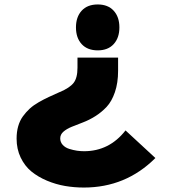

<svg xmlns="http://www.w3.org/2000/svg" viewBox="-20 -840 779 870"><path d="M548.8 -249 684.1 -124Q550.3 9.8 359.9 9.8Q316.4 9.8 274.9 2.7Q233.4 -4.4 193.1 -21.2Q152.8 -38.1 122.6 -62.7Q92.3 -87.4 73.7 -126Q55.2 -164.6 55.2 -211.9Q55.2 -242.7 62.5 -268.1Q69.8 -293.5 83.7 -312.7Q97.7 -332 114.7 -347.7Q131.8 -363.3 155.3 -376.7Q178.7 -390.1 200.9 -400.4Q223.1 -410.6 250.5 -422.9H251Q295.9 -441.9 313.5 -464.4Q331.1 -486.8 331.1 -533.2V-579.1H515.1V-519Q515.1 -464.4 500.7 -422.4Q486.3 -380.4 463.1 -355.7Q439.9 -331.1 411.9 -313.5Q383.8 -295.9 356 -285.4Q328.1 -274.9 304.9 -265.4Q281.7 -255.9 267.3 -243.2Q252.9 -230.5 252.9 -212.9Q252.9 -195.8 264.4 -183.3Q275.9 -170.9 293.9 -165.3Q312 -159.7 328.4 -157.2Q344.7 -154.8 360.8 -154.8Q475.1 -154.8 548.8 -249ZM422.9 -611.8Q376 -611.8 350.1 -640.1Q324.2 -668.5 324.2 -715.8Q324.2 -763.2 350.1 -791.5Q376 -819.8 422.9 -819.8Q469.2 -819.8 495.1 -791.5Q521 -763.2 521 -715.8Q521 -668.5 495.1 -640.1Q469.2 -611.8 422.9 -611.8Z"/></svg>

Font: Sinkin Sans 800 Black
Style: Regular
Weight: 900
Designer: Keith Bates
Foundry: K-Type
Version: Sinkin Sans (version 1.0)  by Keith Bates   •   © 2014   www